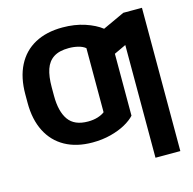

<svg xmlns="http://www.w3.org/2000/svg" viewBox="-127 -845 1179 1173"><g transform="rotate(-15 462.0 -259.0)"><path d="M367.2 9.8Q266.1 9.8 193.8 -30.3Q121.6 -70.3 83.3 -145.8Q44.9 -221.2 44.9 -326.2V-380.9Q44.9 -486.8 83.3 -562.3Q121.6 -637.7 194.3 -677.2Q267.1 -716.8 369.1 -716.8Q446.3 -716.8 510 -695.8Q573.7 -674.8 613.8 -643.1L752 -707H870.1V199.2H712.9V-513.7L637.7 -478.5V-86.9Q616.2 -63 576.9 -40.8Q537.6 -18.6 483.4 -4.4Q429.2 9.8 367.2 9.8ZM373 -121.1Q407.2 -121.1 434.6 -129.6Q461.9 -138.2 478.5 -151.4V-556.6Q461.4 -570.8 433.6 -577.9Q405.8 -585 374 -585Q313.5 -585 277.8 -561.8Q242.2 -538.6 227.1 -493.9Q211.9 -449.2 211.9 -380.9V-326.2Q211.9 -227.5 249.5 -174.3Q287.1 -121.1 373 -121.1Z"/></g></svg>

Font: Pretendard Std ExtraBold
Style: Regular
Weight: 800
Designer: Base glyphs from Inter by Rasmus Andersson; Hangeul glyphs from Noto Sans CJK(Source Han Sans) by Jang Soo-young and Kan
Foundry: Kil Hyung-jin
Version: Version 1.309